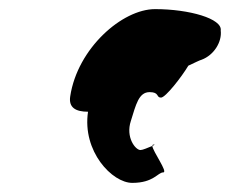

<svg xmlns="http://www.w3.org/2000/svg" viewBox="-20 -701 508 421"><path d="M134 -490C130 -465 146 -456 173 -456C160 -369 226 -300 270 -300C317 -300 326 -323 338 -323C349 -323 315 -369 314 -381C304 -377 293 -372 288 -372C277 -372 255 -400 267 -436C278 -471 284 -499 308 -499C330 -499 322 -487 333 -487C343 -487 378 -532 393 -557C408 -564 418 -569 422 -570C449 -580 467 -609 464 -634C468 -660 395 -681 320 -681C248 -681 150 -595 134 -490ZM314 -381C318 -383 321 -384 317 -384C315 -384 314 -383 314 -381Z"/></svg>

Font: Ampere
Style: UltCndIta
Weight: 400
Version: Version 1